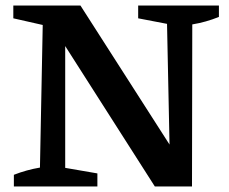

<svg xmlns="http://www.w3.org/2000/svg" viewBox="-20 -672 825 692"><path d="M478 -652H769V-611Q722 -592 673 -584L672 0H538L215 -506V-67L331 -47V0H30V-42Q76 -60 124 -68L134 -582L28 -606V-652H270L591 -151L582 -586L478 -606Z"/></svg>

Font: Piazzolla SC SemiBold
Style: Regular
Weight: 600
Designer: Juan Pablo del Peral
Foundry: Huerta Tipografica
Version: Version 1.330